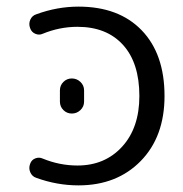

<svg xmlns="http://www.w3.org/2000/svg" viewBox="-20 -550 553 580"><path d="M234 -243Q234 -228 223 -217.5Q212 -207 197 -207Q182 -207 171.5 -217.5Q161 -228 161 -243V-277Q161 -292 171.5 -302.5Q182 -313 197 -313Q212 -313 223 -302.5Q234 -292 234 -277ZM71 -55Q75 -67 86.5 -71.5Q98 -76 109 -71Q160 -50 214 -50Q297 -50 349 -107Q401 -164 401 -260Q401 -360 351.5 -414.5Q302 -469 214 -469Q160 -469 109 -448Q98 -443 86.5 -448Q75 -453 71 -465Q66 -478 71.5 -490.5Q77 -503 90 -507Q153 -530 217 -530Q339 -530 408 -458.5Q477 -387 477 -260Q477 -137 405 -63.5Q333 10 217 10Q152 10 89 -13Q77 -17 71.5 -29.5Q66 -42 71 -55Z"/></svg>

Font: Rounded Mplus 1c
Style: Regular
Weight: 400
Version: Version 1.059.20150529